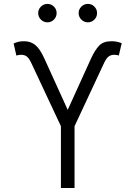

<svg xmlns="http://www.w3.org/2000/svg" viewBox="-20 -942 678 962"><path d="M285.2 0V-309.6L136.7 -626.5Q125.5 -650.4 114.3 -658.9Q103 -667.5 86.4 -667.5Q80.1 -667.5 73.2 -666.5Q66.4 -665.5 62 -663.6L48.3 -724.1Q62 -730.5 73.7 -732.9Q85.4 -735.4 99.6 -735.4Q132.8 -735.8 156.5 -716.8Q180.2 -697.8 203.1 -647L319.3 -391.6L435.5 -647.5Q455.6 -691.4 476.8 -713.4Q498 -735.4 537.6 -735.4Q552.2 -735.4 564.2 -733.2Q576.2 -731 589.8 -725.6L575.2 -663.6Q571.3 -665.5 564.7 -666.5Q558.1 -667.5 551.8 -667.5Q536.1 -667.5 524.4 -658.9Q512.7 -650.4 501.5 -626.5L353.5 -309.6V0ZM420.4 -830.1Q401.4 -830.1 387.7 -843.8Q374 -857.4 374 -876.5Q374 -895.5 387.7 -908.9Q401.4 -922.4 420.4 -922.4Q439.5 -922.4 452.9 -908.9Q466.3 -895.5 466.3 -876.5Q466.3 -857.4 452.9 -843.8Q439.5 -830.1 420.4 -830.1ZM217.8 -830.1Q198.7 -830.1 185.1 -843.8Q171.4 -857.4 171.4 -876.5Q171.4 -895.5 185.1 -908.9Q198.7 -922.4 217.8 -922.4Q236.8 -922.4 250.2 -908.9Q263.7 -895.5 263.7 -876.5Q263.7 -857.4 250.2 -843.8Q236.8 -830.1 217.8 -830.1Z"/></svg>

Font: Inter 17pt Light
Style: Regular
Weight: 300
Version: Version 4.001;git-66647c0bb